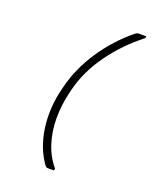

<svg xmlns="http://www.w3.org/2000/svg" viewBox="-165 -860 930 1122"><g transform="rotate(20 300.0 -299.5)"><path d="M480 -752Q490 -760 502 -760H548L545 -748Q433 -661 353 -549.5Q273 -438 243 -317L239 -301Q218 -216 218 -133.5Q218 -51 241 21.5Q264 94 311 149L308 161H272Q260 161 254 153Q191 67 174 -53.5Q157 -174 189 -301L193 -317Q223 -438 298 -551.5Q373 -665 480 -752Z"/></g></svg>

Font: Recursive Mn Lnr St Lt
Style: Italic
Weight: 300
Italic angle: -15°
Monospace: yes
Version: Version 1.079;hotconv 1.0.112;makeotfexe 2.5.65598; ttfautoh